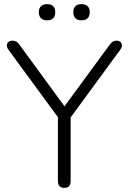

<svg xmlns="http://www.w3.org/2000/svg" viewBox="-20 -909 626 935"><path d="M293 6Q278 6 270 -2.5Q262 -11 262 -27V-366L277 -318L21 -667Q13 -678 13.5 -688.5Q14 -699 21.5 -705Q29 -711 40 -711Q51 -711 59.5 -706.5Q68 -702 75 -691L303 -379H285L514 -691Q522 -702 529.5 -706.5Q537 -711 548 -711Q559 -711 566 -705Q573 -699 573.5 -688.5Q574 -678 565 -666L310 -318L324 -366V-27Q324 6 293 6ZM377 -810Q358 -810 347.5 -820Q337 -830 337 -850Q337 -869 347.5 -879Q358 -889 377 -889Q396 -889 406.5 -879Q417 -869 417 -850Q417 -830 406.5 -820Q396 -810 377 -810ZM210 -810Q191 -810 180 -820Q169 -830 169 -850Q169 -869 180 -879Q191 -889 210 -889Q229 -889 239 -879Q249 -869 249 -850Q249 -830 239 -820Q229 -810 210 -810Z"/></svg>

Font: Nunito ExtraLight Light
Style: Regular
Weight: 300
Version: Version 3.602